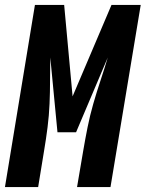

<svg xmlns="http://www.w3.org/2000/svg" viewBox="-39 -755 588 775"><path d="M-19 0 102 -735H220L254 -366L411 -735H529L407 0H272L297 -147Q305 -194 314.5 -241.5Q324 -289 337.5 -336Q351 -383 366.5 -429.5Q382 -476 396 -523L268 -221H193L164 -523Q163 -476 163 -429.5Q163 -383 161 -336Q159 -289 153 -241.5Q147 -194 139 -147L115 0Z"/></svg>

Font: Iosevka SS04 Heavy Oblique
Style: Regular
Weight: 900
Italic angle: -9°
Monospace: yes
Designer: Belleve Invis
Foundry: Belleve Invis
Version: Version 19.0.0; ttfautohint (v1.8.4)